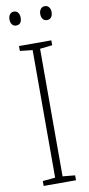

<svg xmlns="http://www.w3.org/2000/svg" viewBox="-98 -927 448 965"><g transform="rotate(-10 125.5 -444.5)"><path d="M208 0H43V-25L107 -31V-682L43 -689V-714H208V-689L145 -682V-31L208 -25ZM19 -853Q19 -869 26.5 -879Q34 -889 47 -889Q61 -889 68.5 -879Q76 -869 76 -853Q76 -818 47 -818Q34 -818 26.5 -828Q19 -838 19 -853ZM176 -854Q176 -869 184 -879Q192 -889 205 -889Q218 -889 226 -879.5Q234 -870 234 -854Q234 -838 226.5 -828Q219 -818 205 -818Q191 -818 183.5 -828Q176 -838 176 -854Z"/></g></svg>

Font: Noto Sans Khmer UI Condensed ExtraLight
Style: Regular
Weight: 200
Width: 3
Designer: Danh Hong and the Monotype Design Team
Foundry: Monotype Imaging Inc.
Version: Version 2.002; ttfautohint (v1.8.4.7-5d5b)